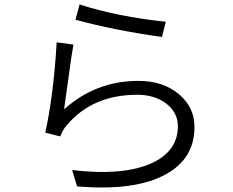

<svg xmlns="http://www.w3.org/2000/svg" viewBox="-20 -800 1040 857"><path d="M335 -780Q507 -725 720 -703L703 -635Q488 -665 317 -712ZM308 -601Q300 -561 286 -455Q270 -336 266 -312Q408 -439 597 -439Q708 -439 778 -380Q848 -322 848 -233Q848 -93 722 -23Q585 54 324 32L302 -41Q531 -14 658 -72Q774 -126 774 -236Q774 -297 723 -337Q671 -377 593 -377Q392 -377 277 -240Q259 -219 249 -191L182 -208Q219 -374 233 -611Z"/></svg>

Font: Source Han Sans CN Normal
Style: Regular
Weight: 350
Designer: Ryoko NISHIZUKA 西塚涼子 (kana, bopomofo & ideographs); Paul D. Hunt (Latin, Greek & Cyrillic); Sandoll Communications 산돌커뮤니
Foundry: Adobe
Version: Version 2.004;hotconv 1.0.118;makeotfexe 2.5.65603